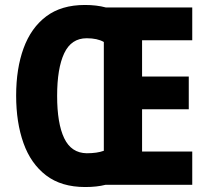

<svg xmlns="http://www.w3.org/2000/svg" viewBox="-20 -744 839 773"><path d="M322 -724Q369 -724 406 -714H754V-582H552V-436H740V-304H552V-134H754V0H405Q370 9 323 9Q227 9 165.5 -38Q104 -85 74.5 -168Q45 -251 45 -359Q45 -468 75 -550Q105 -632 166 -678Q227 -724 322 -724ZM329 -590Q267 -590 238.5 -529.5Q210 -469 210 -358Q210 -247 238.5 -187.5Q267 -128 329 -127Q371 -127 398 -137V-575Q372 -590 329 -590Z"/></svg>

Font: Noto Sans Devanagari Condensed ExtraBold
Style: Regular
Weight: 800
Width: 3
Designer: Jelle Bosma - Monotype Design Team
Foundry: Monotype Imaging Inc.
Version: Version 2.004; ttfautohint (v1.8.4.7-5d5b)